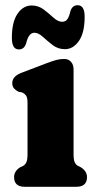

<svg xmlns="http://www.w3.org/2000/svg" viewBox="-20 -716 376 736"><path d="M262 -450V-126Q262 -103 266.5 -93.8Q271 -84.5 279 -80L289.5 -75Q313.5 -60 313.5 -37Q313.5 0 272.5 0H75Q34 0 34 -37Q34 -60 57.5 -75L68.5 -80Q76.5 -84.5 81 -93.8Q85.5 -103 85.5 -126V-321.5Q85.5 -342 80 -349.5Q74.5 -357 65.5 -361.5L50.5 -364.5Q40 -370 33.5 -377.5Q27 -385 27 -397.5Q27 -423.5 62.5 -437L159.5 -474Q181 -482 195.5 -486Q210 -490 226.5 -490Q242.5 -490 252.2 -479Q262 -468 262 -450ZM228.8 -527.5Q202.4 -527.5 181.9 -543.2Q161.5 -559 144.3 -574.8Q127.1 -590.5 111.7 -590.5Q89.7 -590.5 80.1 -549.5Q72.6 -526.5 52.3 -526.5Q25.5 -526.5 25.5 -571Q25.5 -632 47.3 -663.5Q69.1 -695 101.2 -695Q127.6 -695 148 -679.2Q168.5 -663.5 185.4 -648Q202.4 -632.5 218.2 -632.5Q231.4 -632.5 238.5 -642.8Q245.5 -653 249.9 -673.5Q257.4 -696 277.6 -696Q304.5 -696 304.5 -652Q304.5 -590.5 282.5 -559Q260.5 -527.5 228.8 -527.5Z"/></svg>

Font: Fraunces 9pt SuperSoft
Style: Bold
Weight: 700
Version: Version 1.000;[b76b70a41]